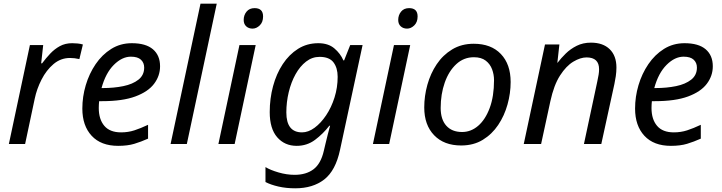

<svg xmlns="http://www.w3.org/2000/svg" viewBox="-20 -780 3911 1040"><path d="M28 0 142 -536H214L203 -437H208Q229 -465 252 -489.5Q275 -514 304 -530Q333 -546 371 -546Q385 -546 400.5 -544.5Q416 -543 429 -539L410 -460Q383 -466 359 -466Q309 -466 270 -433Q231 -400 205 -349Q179 -298 168 -245L116 0Z M620 10Q527 10 476.5 -44.5Q426 -99 426 -192Q426 -256 444.5 -318.5Q463 -381 498 -432.5Q533 -484 582.5 -515Q632 -546 694 -546Q770 -546 808.5 -513Q847 -480 847 -421Q847 -369 814.5 -326Q782 -283 713 -257.5Q644 -232 534 -232H517Q516 -223 515.5 -213Q515 -203 515 -195Q515 -134 545 -98.5Q575 -63 636 -63Q674 -63 708 -74Q742 -85 782 -104V-29Q744 -12 707.5 -1Q671 10 620 10ZM530 -303H537Q597 -303 648 -313.5Q699 -324 730 -348.5Q761 -373 761 -414Q761 -440 743.5 -456.5Q726 -473 689 -473Q641 -473 596.5 -428.5Q552 -384 530 -303Z M904 0 1066 -760H1154L992 0Z M1348 -625Q1327 -625 1313.5 -637.5Q1300 -650 1300 -672Q1300 -698 1315.5 -717Q1331 -736 1359 -736Q1405 -736 1405 -691Q1405 -660 1387 -642.5Q1369 -625 1348 -625ZM1163 0 1277 -536H1365L1251 0Z M1579 240Q1530 240 1488.5 230.5Q1447 221 1418 206V125Q1444 141 1488.5 154Q1533 167 1576 167Q1638 167 1678 137Q1718 107 1734 37L1743 -1Q1748 -24 1755.5 -52Q1763 -80 1768 -99H1764Q1730 -55 1686.5 -22.5Q1643 10 1587 10Q1522 10 1481.5 -36.5Q1441 -83 1441 -173Q1441 -246 1459 -313Q1477 -380 1511.5 -432.5Q1546 -485 1594.5 -515.5Q1643 -546 1704 -546Q1758 -546 1791 -518Q1824 -490 1840 -453H1844L1877 -536H1944L1822 31Q1798 144 1736.5 192Q1675 240 1579 240ZM1616 -63Q1650 -63 1684 -88Q1718 -113 1746.5 -155.5Q1775 -198 1792 -252Q1809 -306 1809 -364Q1809 -412 1786.5 -442Q1764 -472 1711 -472Q1671 -472 1638 -446.5Q1605 -421 1581 -378Q1557 -335 1544 -281Q1531 -227 1531 -171Q1531 -63 1616 -63Z M2185 -625Q2164 -625 2150.5 -637.5Q2137 -650 2137 -672Q2137 -698 2152.5 -717Q2168 -736 2196 -736Q2242 -736 2242 -691Q2242 -660 2224 -642.5Q2206 -625 2185 -625ZM2000 0 2114 -536H2202L2088 0Z M2478 8Q2385 8 2331.5 -47.5Q2278 -103 2278 -198Q2278 -260 2295 -321Q2312 -382 2345.5 -432Q2379 -482 2429.5 -512.5Q2480 -543 2546 -543Q2640 -543 2693 -487.5Q2746 -432 2746 -336Q2746 -275 2729 -214Q2712 -153 2678.5 -103Q2645 -53 2595 -22.5Q2545 8 2478 8ZM2483 -65Q2531 -65 2570 -98.5Q2609 -132 2632.5 -195Q2656 -258 2656 -346Q2656 -376 2645.5 -404.5Q2635 -433 2611 -451.5Q2587 -470 2547 -470Q2492 -470 2451.5 -432.5Q2411 -395 2389 -332.5Q2367 -270 2367 -195Q2367 -133 2397.5 -99Q2428 -65 2483 -65Z M2817 0 2932 -539H3010L2999 -440H3000Q3019 -465 3044.5 -490Q3070 -515 3104 -532Q3138 -549 3181 -549Q3246 -549 3282.5 -513.5Q3319 -478 3319 -414Q3319 -391 3315.5 -367Q3312 -343 3308 -325L3237 0H3143L3215 -337Q3220 -360 3222.5 -375.5Q3225 -391 3225 -405Q3225 -469 3157 -469Q3124 -469 3085.5 -446Q3047 -423 3013.5 -371Q2980 -319 2961 -231L2911 0Z M3614 10Q3521 10 3470.5 -44.5Q3420 -99 3420 -192Q3420 -256 3438.5 -318.5Q3457 -381 3492 -432.5Q3527 -484 3576.5 -515Q3626 -546 3688 -546Q3764 -546 3802.5 -513Q3841 -480 3841 -421Q3841 -369 3808.5 -326Q3776 -283 3707 -257.5Q3638 -232 3528 -232H3511Q3510 -223 3509.5 -213Q3509 -203 3509 -195Q3509 -134 3539 -98.5Q3569 -63 3630 -63Q3668 -63 3702 -74Q3736 -85 3776 -104V-29Q3738 -12 3701.5 -1Q3665 10 3614 10ZM3524 -303H3531Q3591 -303 3642 -313.5Q3693 -324 3724 -348.5Q3755 -373 3755 -414Q3755 -440 3737.5 -456.5Q3720 -473 3683 -473Q3635 -473 3590.5 -428.5Q3546 -384 3524 -303Z"/></svg>

Font: Manna Sans
Style: Italic
Weight: 400
Italic angle: -12°
Designer: Monotype Design Team
Foundry: Monotype Imaging Inc.
Version: Version 2.001.1; ttfautohint (v1.8.2)